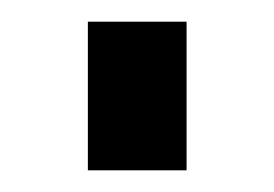

<svg xmlns="http://www.w3.org/2000/svg" viewBox="-20 -400 253 177"><path d="M61 -243V-380H152V-243Z"/></svg>

Font: Raleway Thin SemiBold
Style: Regular
Weight: 600
Version: Version 4.026